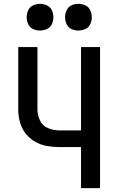

<svg xmlns="http://www.w3.org/2000/svg" viewBox="-20 -980 616 1000"><path d="M402 0H501V-735H402V-301H288Q258 -301 229.5 -313Q201 -325 188 -352.5Q175 -380 175 -410V-735H75V-410Q75 -377 83.5 -345Q92 -313 112 -286.5Q132 -260 161 -243Q190 -226 222.5 -220Q255 -214 288 -214H402ZM388 -821Q407 -821 424.5 -829Q442 -837 450 -854Q458 -871 458 -890Q458 -909 450 -926.5Q442 -944 424.5 -952Q407 -960 388 -960Q369 -960 352 -952Q335 -944 327 -926.5Q319 -909 319 -890Q319 -871 327 -854Q335 -837 352 -829Q369 -821 388 -821ZM188 -821Q207 -821 224.5 -829Q242 -837 250 -854Q258 -871 258 -890Q258 -909 250 -926.5Q242 -944 224.5 -952Q207 -960 188 -960Q169 -960 152 -952Q135 -944 127 -926.5Q119 -909 119 -890Q119 -871 127 -854Q135 -837 152 -829Q169 -821 188 -821Z"/></svg>

Font: Iosevka Sparkle Medium
Style: Regular
Weight: 500
Designer: Belleve Invis
Foundry: Belleve Invis
Version: Version 4.5.0; ttfautohint (v1.8.3)